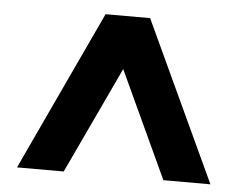

<svg xmlns="http://www.w3.org/2000/svg" viewBox="-43 -751 777 618"><g transform="rotate(5 345.5 -442.0)"><path d="M33 -184 274 -700H418L658 -184H506L346 -529L184 -184Z"/></g></svg>

Font: DM Sans 18pt Black
Style: Regular
Weight: 900
Designer: Colophon Foundry, Jonny Pinhorn
Foundry: Colophon Foundry
Version: Version 4.004;gftools[0.9.30]